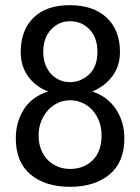

<svg xmlns="http://www.w3.org/2000/svg" viewBox="-20 -725 540 741"><path d="M250 -73Q304 -73 338 -107Q372 -141 372 -202Q372 -232 362.5 -257Q353 -282 336.5 -300Q320 -318 298 -328Q276 -338 250 -338Q226 -338 204 -328Q182 -318 165.5 -300Q149 -282 139 -257Q129 -232 129 -202Q129 -172 138.5 -148Q148 -124 164.5 -107.5Q181 -91 203 -82Q225 -73 250 -73ZM250 -408Q292 -408 324 -438Q356 -468 356 -525Q356 -579 326 -611Q296 -643 250 -643Q207 -643 177 -611Q147 -579 147 -525Q147 -496 155.5 -474.5Q164 -453 178.5 -438Q193 -423 211.5 -415.5Q230 -408 250 -408ZM250 -4Q155 -4 98 -51.5Q41 -99 41 -191Q41 -254 72 -303Q103 -352 166 -372Q118 -390 89 -429.5Q60 -469 60 -524Q60 -608 109 -656.5Q158 -705 249 -705Q340 -705 391.5 -657Q443 -609 443 -524Q443 -469 412.5 -429.5Q382 -390 336 -372Q396 -352 428 -303Q460 -254 460 -191Q460 -99 402.5 -51.5Q345 -4 250 -4Z"/></svg>

Font: D2Coding
Style: Regular
Weight: 400
Monospace: yes
Designer: Yong-Rak Park; Jeong-Hwan Yoon; Sang-Min Lee;
Foundry: NHN Corporation
Version: Version 1.3.2; Build 20180524